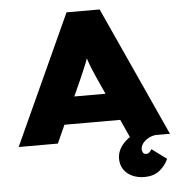

<svg xmlns="http://www.w3.org/2000/svg" viewBox="-60 -757 974 1034"><g transform="rotate(-5 427.0 -240.0)"><path d="M18 0 338 -700H517L836 0H620L466 -340Q454 -366 445.5 -387.5Q437 -409 430.5 -428Q424 -447 418 -467Q412 -487 406 -510H445Q439 -486 433 -466Q427 -446 419.5 -426.5Q412 -407 403 -386.5Q394 -366 383 -340L230 0ZM174 -98 238 -245H618L659 -98ZM680 220Q643 220 613.5 206.5Q584 193 567.5 168Q551 143 551 110Q551 84 563 60Q575 36 598 15.5Q621 -5 653.5 -21.5Q686 -38 726 -49L757 0Q735 3 716.5 14Q698 25 687.5 39.5Q677 54 677 70Q677 81 682.5 89Q688 97 699 97Q709 97 715.5 91.5Q722 86 729 74L809 133Q791 172 759.5 196Q728 220 680 220Z"/></g></svg>

Font: Lexend Giga Black
Style: Regular
Weight: 900
Designer: Bonnie Shaver-Troup, Thomas Jockin
Foundry: Lexend
Version: Version 1.007